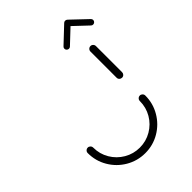

<svg xmlns="http://www.w3.org/2000/svg" viewBox="-201 -775 869 869"><g transform="rotate(-45 234.0 -340.5)"><path d="M375.6 -202.2Q382.6 -202.2 387.8 -197Q393 -191.9 393 -184.4Q393 -134.4 368.1 -92Q343.3 -49.6 301.1 -24.8Q258.9 0 208.9 0Q158.9 0 116.5 -24.8Q74.1 -49.6 49.3 -91.9Q24.4 -134.1 24.4 -184.4Q24.4 -191.9 29.6 -197Q34.8 -202.2 42.2 -202.2Q49.3 -202.2 54.4 -197Q59.6 -191.9 59.6 -184.4Q59.6 -143.7 79.8 -109.4Q100 -75.2 134.3 -55.2Q168.5 -35.2 208.9 -35.2Q249.3 -35.2 283.5 -55.2Q317.8 -75.2 337.8 -109.4Q357.8 -143.7 357.8 -184.4Q357.8 -191.9 363 -197Q368.1 -202.2 375.6 -202.2ZM375.9 -315.9Q368.5 -315.9 363.3 -320.9Q358.1 -325.9 358.1 -333.3V-500.7Q358.1 -508.1 363.3 -513.3Q368.5 -518.5 375.9 -518.5Q383 -518.5 388.1 -513.3Q393.3 -508.1 393.3 -500.7V-333.3Q393.3 -326.3 388.3 -321.1Q383.3 -315.9 375.9 -315.9ZM375.9 -680.7Q381.9 -680.7 386.3 -676.5Q390.7 -672.2 390.7 -666.3Q390.7 -659.6 385.9 -655.6L308.5 -582.6Q304.4 -578.5 298.5 -578.5Q292.6 -578.5 288.1 -582.8Q283.7 -587 283.7 -593Q283.7 -599.6 288.5 -603.7L365.9 -676.7Q370 -680.7 375.9 -680.7ZM386.7 -676.3 463.3 -603.7Q468.1 -599.6 468.1 -593Q468.1 -587 463.7 -582.8Q459.3 -578.5 453.3 -578.5Q447.4 -578.5 443.3 -582.6L366.7 -654.8Z"/></g></svg>

Font: 26F Galaxy Sans Light
Style: Regular
Weight: 300
Designer: C₂₉H₂₅N₃O₅
Version: Version 1.100